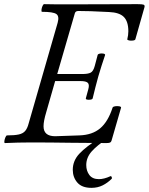

<svg xmlns="http://www.w3.org/2000/svg" viewBox="-20 -687 717 926"><path d="M4 3Q0 3 1 -6Q2 -15 6 -24.5Q10 -34 14 -34Q50 -34 70.5 -38.5Q91 -43 101.5 -55.5Q112 -68 118 -91L258 -577Q267 -609 251.5 -619.5Q236 -630 183 -630Q179 -630 180 -639.5Q181 -649 185 -658Q189 -667 193 -667Q225 -666 256.5 -666Q288 -666 319 -666Q401 -666 482.5 -666.5Q564 -667 643 -667Q666 -667 672.5 -664.5Q679 -662 677 -653L633 -498Q632 -493 621.5 -491.5Q611 -490 602 -492Q593 -494 594 -498Q599 -518 599 -536Q599 -583 577.5 -605Q556 -627 506 -629Q454 -632 417 -633Q380 -634 358 -634Q344 -634 341 -623L256 -330H377Q404 -330 417 -336.5Q430 -343 437 -369L451 -422Q453 -427 461.5 -428.5Q470 -430 478.5 -428.5Q487 -427 487 -422Q478 -397 470 -370.5Q462 -344 454 -318Q447 -292 440 -265.5Q433 -239 427 -213Q426 -208 417 -206.5Q408 -205 400.5 -206.5Q393 -208 394 -213L406 -257Q412 -279 403.5 -287.5Q395 -296 368 -296H246L203 -146Q190 -103 190 -78Q190 -30 246 -30L363 -34Q425 -36 463 -68Q501 -100 523 -168Q525 -173 535 -174.5Q545 -176 554.5 -174.5Q564 -173 564 -168L518 -9Q516 -2 511 0.5Q506 3 493 3Q408 3 315.5 1.5Q223 0 128 0Q67 0 4 3ZM421 219Q375 219 353 193.5Q331 168 331 132Q331 88 363 54Q395 20 459 -20H500Q448 14 422 43.5Q396 73 396 109Q396 137 411 157Q426 177 457 177Q469 177 483 173.5Q497 170 512 163Q516 161 518.5 166.5Q521 172 519 175Q499 195 475 207Q451 219 421 219Z"/></svg>

Font: Junicode
Style: Italic
Weight: 400
Italic angle: -11°
Designer: Peter S. Baker
Version: Version 2.100; ttfautohint (v1.8.4)